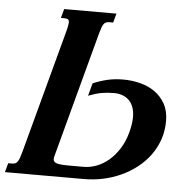

<svg xmlns="http://www.w3.org/2000/svg" viewBox="-67 -768 826 820"><g transform="rotate(5 345.5 -358.0)"><path d="M323.7 -410.2Q352.5 -422.9 384.5 -430.4Q416.5 -438 453.1 -438Q489.7 -438 525.1 -429.2Q560.5 -420.4 588.4 -400.9Q616.2 -381.3 633.3 -350.8Q650.4 -320.3 650.4 -277.3Q650.4 -234.4 637.5 -197.3Q624.5 -160.2 601.8 -129.4Q579.1 -98.6 548.1 -74.5Q517.1 -50.3 480.7 -33.7Q444.3 -17.1 404.1 -8.5Q363.8 0 322.8 0H-16.1L-5.4 -39.1H10.7Q19 -39.1 24.9 -41.7Q30.8 -44.4 34.9 -50.5Q39.1 -56.6 42.7 -66.7Q46.4 -76.7 50.3 -91.3L193.4 -624.5Q196.8 -636.7 198.2 -645.5Q199.7 -654.3 200.2 -660.2Q200.2 -669.9 195.3 -673.3Q190.4 -676.8 179.2 -676.8H164.6L175.3 -715.8H399.4L388.7 -676.8H374Q365.2 -676.8 359.1 -674.6Q353 -672.4 348.6 -666.5Q344.2 -660.6 340.6 -650.4Q336.9 -640.1 332.5 -624.5L188.5 -86.4Q186.5 -80.1 186.5 -74.2Q186.5 -61 201.4 -56.4Q216.3 -51.8 253.9 -51.8H316.9Q343.8 -51.8 371.3 -62Q398.9 -72.3 423.3 -92.8Q447.8 -113.3 467.5 -144Q487.3 -174.8 498.5 -216.3Q508.3 -253.9 508.3 -281.2Q508.3 -305.7 501.7 -323.7Q495.1 -341.8 483.2 -353.5Q471.2 -365.2 454.8 -371.1Q438.5 -377 419.4 -377Q404.8 -377 392.1 -376Q379.4 -375 366.5 -372.8Q353.5 -370.6 339.6 -366.5Q325.7 -362.3 309.1 -356Z"/></g></svg>

Font: Arian AMU Serif
Style: Bold Italic
Weight: 700
Italic angle: -15°
Designer: Ruben Hakobyan (Tarumian)
Foundry: Ruben Hakobyan (Tarumian)
Version: Version 1.002